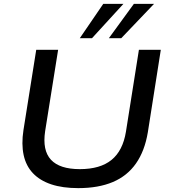

<svg xmlns="http://www.w3.org/2000/svg" viewBox="-20 -962 872 991"><path d="M384 9Q303 9 244.5 -10.5Q186 -30 150 -68Q114 -106 102 -162Q90 -218 101 -290L167 -705H280L213 -285Q198 -186 243 -137.5Q288 -89 392 -89Q497 -89 555.5 -136.5Q614 -184 630 -282L697 -705H810L743 -279Q727 -183 682 -118.5Q637 -54 562.5 -22.5Q488 9 384 9ZM392 -765 513 -942H617L455 -765ZM542 -765 671 -942H775L606 -765Z"/></svg>

Font: Nunito Sans 10pt SemiExpanded SemiBold
Style: Italic
Weight: 600
Width: 6
Italic angle: -9°
Designer: Vernon Adams
Foundry: Vernon Adams
Version: Version 3.101;gftools[0.9.27]